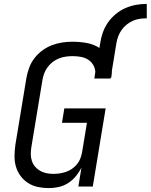

<svg xmlns="http://www.w3.org/2000/svg" viewBox="-20 -957 773 985"><path d="M230 8Q201 8 173.5 2Q146 -4 123.5 -18.5Q101 -33 85 -55Q69 -77 61.5 -103Q54 -129 54.5 -157.5Q55 -186 59 -215L116 -560Q121 -586 130.5 -611.5Q140 -637 157.5 -659.5Q175 -682 198.5 -699Q222 -716 247.5 -725.5Q273 -735 299.5 -739Q326 -743 352 -743Q389 -743 425 -736.5Q461 -730 490 -711L494 -735Q498 -763 507.5 -790Q517 -817 533.5 -841Q550 -865 573.5 -884.5Q597 -904 623.5 -915.5Q650 -927 677.5 -932Q705 -937 733 -937V-863Q715 -863 697 -860.5Q679 -858 662 -850.5Q645 -843 630 -831Q615 -819 604 -803.5Q593 -788 586.5 -770.5Q580 -753 577 -735L554 -594Q554 -587 553.5 -580.5Q553 -574 552 -567Q552 -565 551.5 -563Q551 -561 550 -559H548L547 -554H464L469 -588Q468 -608 457.5 -625Q447 -642 430.5 -652Q414 -662 393.5 -665.5Q373 -669 352 -669Q335 -669 317.5 -666.5Q300 -664 283 -657.5Q266 -651 251 -639.5Q236 -628 225 -613.5Q214 -599 207.5 -582Q201 -565 198 -548L141 -203Q138 -185 138 -166.5Q138 -148 143.5 -131.5Q149 -115 160 -102Q171 -89 186 -80.5Q201 -72 218.5 -68.5Q236 -65 254 -65Q271 -65 287 -67.5Q303 -70 319 -75.5Q335 -81 349.5 -91Q364 -101 375 -114.5Q386 -128 392 -143.5Q398 -159 401 -175L426 -327H298L310 -401H522L456 0H382L398 -98Q387 -75 369.5 -53.5Q352 -32 329 -17.5Q306 -3 280.5 2.5Q255 8 230 8Z"/></svg>

Font: Iosevka Curly Extended Oblique
Style: Regular
Weight: 400
Width: 7
Italic angle: -9°
Monospace: yes
Designer: Belleve Invis
Foundry: Belleve Invis
Version: Version 11.1.0; ttfautohint (v1.8.3)